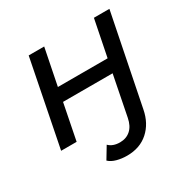

<svg xmlns="http://www.w3.org/2000/svg" viewBox="-164 -680 1014 1030"><g transform="rotate(-30 343.0 -165.0)"><path d="M335 200Q302 200 272.5 192Q243 184 225 167L269 94Q294 119 338 119Q377 119 403.5 95.5Q430 72 439 26L488 -222H181L137 0H41L146 -530H242L197 -305H505L550 -530H646L534 29Q519 107 467 153.5Q415 200 335 200Z"/></g></svg>

Font: Montserrat Medium
Style: Italic
Weight: 500
Italic angle: -11.3°
Designer: Julieta Ulanovsky
Foundry: Julieta Ulanovsky
Version: Version 9.000; ttfautohint (v1.8.4.7-5d5b)